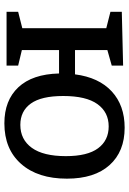

<svg xmlns="http://www.w3.org/2000/svg" viewBox="124 -704 590 878"><g transform="rotate(90 419.0 -265.0)"><path d="M797 -276Q797 -143 729.5 -66.5Q662 10 544 10Q439 10 379 -54Q319 -118 316 -240H209V-70L280 -53V0H34V-53L109 -72V-456L34 -475V-527L280 -533V-481L209 -461V-313H320Q334 -422 398 -481Q462 -540 564 -540Q673 -540 735 -471Q797 -402 797 -276ZM694 -271Q694 -370 658 -418.5Q622 -467 558 -467Q493 -467 456 -415.5Q419 -364 419 -259Q419 -159 453.5 -111Q488 -63 551 -63Q618 -63 656 -115.5Q694 -168 694 -271Z"/></g></svg>

Font: Bitter Pro Medium
Style: Regular
Weight: 500
Designer: Sol Matas, and Bitter project Authors
Foundry: Sol Matas
Version: Version 1.010